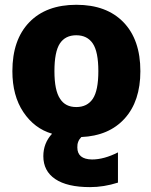

<svg xmlns="http://www.w3.org/2000/svg" viewBox="-20 -555 626 794"><path d="M228.5 -146.5Q250 -112.3 295.4 -112.3Q340.8 -112.3 363.8 -146.5Q386.7 -180.7 386.7 -260.7Q386.7 -340.8 363.8 -375Q340.8 -409.2 295.4 -409.2Q250 -409.2 227.5 -375Q205.1 -340.8 205.1 -260.7Q205.1 -180.7 228.5 -146.5ZM352.5 218.8Q257.8 218.8 208.5 185.5Q159.2 152.3 159.2 90.8Q159.2 37.1 195.3 -2Q122.1 -23.4 76.7 -91.3Q31.2 -159.2 31.2 -260.7Q31.2 -390.6 101.1 -462.9Q170.9 -535.2 295.9 -535.2Q420.9 -535.2 490.7 -462.9Q560.5 -390.6 560.5 -260.7Q560.5 -136.7 495.6 -64.9Q430.7 6.8 316.4 11.7Q298.8 29.3 299.8 54.7Q299.8 103.5 360.4 104.5Q410.2 104.5 467.8 75.2V200.2Q409.2 218.8 352.5 218.8Z"/></svg>

Font: Gen Shin Gothic Heavy
Style: Bold
Weight: 900
Designer: [Source Han Sans]
Ryoko NISHIZUKA  (kana & ideographs); Paul D. Hunt (Latin, Greek & Cyrillic); Wenlong ZHANG  (bopomofo
Version: Version 1.002.20150607